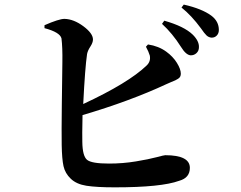

<svg xmlns="http://www.w3.org/2000/svg" viewBox="-20 -805 1040 828"><path d="M609.4 -603.5 618.2 -613.3Q664.1 -606.4 697.3 -582Q725.6 -561.5 742.7 -534.2Q759.8 -506.8 759.8 -487.3Q759.8 -480.5 757.3 -475.1Q754.9 -469.7 748 -465.3Q741.2 -460.9 735.8 -458.5Q730.5 -456.1 718.3 -451.2Q706.1 -446.3 698.2 -442.4Q541 -369.1 335.9 -308.6Q334 -216.8 335 -192.4Q335.9 -131.8 355.5 -115.7Q375 -99.6 450.2 -99.6Q509.8 -99.6 565.9 -108.9Q622.1 -118.2 654.8 -127Q687.5 -135.7 692.4 -135.7Q798.8 -135.7 798.8 -81.1Q798.8 -38.1 752.9 -25.4Q675.8 2.9 474.6 2.9Q396.5 2.9 353 -3.9Q309.6 -10.7 285.2 -34.2Q260.7 -57.6 253.9 -88.4Q247.1 -119.1 246.1 -179.7Q245.1 -233.4 246.6 -353.5Q248 -473.6 249 -537.1Q250 -600.6 245.1 -639.6Q238.3 -666 171.9 -683.6V-696.3Q234.4 -723.6 257.8 -723.6Q297.9 -722.7 339.4 -691.9Q380.9 -661.1 380.9 -634.8Q380.9 -621.1 369.6 -604Q358.4 -586.9 355.5 -572.3Q346.7 -512.7 338.9 -356.4Q534.2 -447.3 612.3 -522.5Q630.9 -540 626 -565.4Q621.1 -582 609.4 -603.5ZM678.7 -702.1 688.5 -715.8Q774.4 -691.4 811.5 -655.3Q838.9 -627.9 837.9 -601.6Q837.9 -585.9 827.6 -576.2Q817.4 -566.4 802.7 -566.4Q782.2 -567.4 760.7 -602.5Q723.6 -661.1 678.7 -702.1ZM762.7 -772.5 772.5 -785.2Q850.6 -767.6 891.6 -737.3Q923.8 -712.9 923.8 -675.8Q923.8 -661.1 915 -651.9Q906.2 -642.6 892.6 -642.6Q879.9 -643.6 870.6 -652.3Q861.3 -661.1 846.7 -682.6Q805.7 -738.3 762.7 -772.5Z"/></svg>

Font: GenRyuMin TW TTF Bold
Style: Regular
Weight: 700
Version: Version 1.300